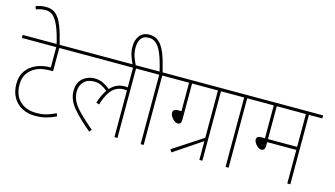

<svg xmlns="http://www.w3.org/2000/svg" viewBox="-98 -1239 2775 1592"><g transform="rotate(15 1289.5 -443.0)"><path d="M489 -596H321V-396H304Q246 -396 208.5 -385Q171 -374 142 -351Q81 -304 81 -219Q81 -125 135 -75.5Q189 -26 273 -26Q323 -26 359.5 -36Q396 -46 441 -68L450 -43Q410 -23 366.5 -11.5Q323 0 272 0Q209 0 159.5 -26Q110 -52 82 -101Q54 -150 54 -219Q54 -284 85.5 -329Q117 -374 171.5 -398Q226 -422 295 -422V-596H0V-622H489Z M293 -615Q269 -717 244.5 -772Q220 -827 193 -848.5Q166 -870 132 -870Q110 -870 88 -865.5Q66 -861 51 -854L41 -880Q59 -887 80 -891.5Q101 -896 131 -896Q184 -896 217 -864.5Q250 -833 273.5 -770.5Q297 -708 319 -615Z M474 -596V-622H1095V-596H980V0H954V-401Q943 -403 927 -403Q894 -403 863.5 -388Q833 -373 807.5 -335Q782 -297 761 -229L735 -237Q757 -309 789 -353Q760 -377 734 -389.5Q708 -402 673 -402Q617 -402 585.5 -369Q554 -336 554 -284Q554 -240 574 -201Q594 -162 639 -117Q684 -72 757 -9L740 10Q640 -73 583.5 -141Q527 -209 527 -283Q527 -336 549 -367.5Q571 -399 604.5 -413.5Q638 -428 670 -428Q711 -428 743 -413Q775 -398 805 -373Q831 -402 862 -415.5Q893 -429 928 -429Q942 -429 954 -427V-596Z M946 -615Q929 -649 916.5 -686.5Q904 -724 904 -766Q904 -821 932.5 -858.5Q961 -896 1016 -896Q1067 -896 1100.5 -864.5Q1134 -833 1157 -772Q1180 -711 1201 -622H1320V-596H1205V0H1179V-596H1080V-622H1175Q1152 -721 1128.5 -774.5Q1105 -828 1078.5 -849Q1052 -870 1019 -870Q972 -870 951.5 -841Q931 -812 931 -765Q931 -720 943 -685.5Q955 -651 974 -615Z M1443 0 1428 -23 1683 -190V-596H1461V-284Q1461 -263 1452.5 -254Q1444 -245 1433 -245Q1417 -245 1400.5 -257Q1384 -269 1373.5 -286.5Q1363 -304 1363 -321Q1363 -335 1373.5 -343.5Q1384 -352 1409 -352H1435V-596H1305V-622H1824V-596H1709V0H1683V-161Z M1934 -596V0H1908V-596H1809V-622H2049V-596Z M2464 -596V0H2438V-288H2188V-256Q2188 -215 2156 -215Q2141 -215 2125.5 -227Q2110 -239 2100 -255.5Q2090 -272 2090 -285Q2090 -297 2098.5 -305.5Q2107 -314 2128 -314H2162V-596H2034V-622H2579V-596ZM2438 -596H2188V-314H2438Z"/></g></svg>

Font: Noto Sans Thin
Style: Italic
Weight: 100
Italic angle: -12°
Designer: Monotype Design Team
Foundry: Monotype Imaging Inc.
Version: Version 2.013; ttfautohint (v1.8.4.7-5d5b)